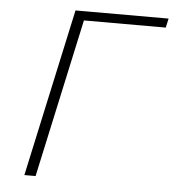

<svg xmlns="http://www.w3.org/2000/svg" viewBox="-49 -704 680 750"><g transform="rotate(5 291.0 -329.0)"><path d="M74 0 217 -658H261L118 0ZM229 -622 237 -658H582L574 -622Z"/></g></svg>

Font: Ysabeau Infant ExtraLight
Style: Italic
Weight: 250
Italic angle: -12°
Designer: Christian Thalmann (Catharsis Fonts)
Version: Version 2.001;gftools[0.9.30]; featfreeze: ss01,ss02,lnum